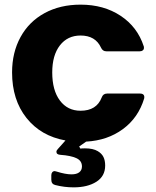

<svg xmlns="http://www.w3.org/2000/svg" viewBox="-20 -599 673 827"><path d="M583 -196Q594 -196 598.5 -190.5Q603 -185 601 -175Q576 -92 509.5 -43Q443 6 351 11Q346 15 321 32L326 41Q333 40 346 40Q381 40 401 52Q418 62 425.5 77Q433 92 433 114Q433 160 395 184Q357 208 297 208Q257 208 218 198Q201 194 201 175V156Q201 148 205 143Q209 138 216 138L224 140Q262 152 288 152Q310 152 321.5 143Q333 134 333 118Q333 93 308.5 82Q284 71 241 68Q223 67 223 55Q223 49 229 43L262 6Q156 -13 94 -91Q32 -169 32 -287Q32 -373 68.5 -439.5Q105 -506 172 -542.5Q239 -579 327 -579Q427 -579 499.5 -531Q572 -483 599 -400Q600 -398 600 -393Q600 -386 595 -382Q590 -378 582 -378H438Q422 -378 415 -394Q391 -446 327 -446Q271 -446 238 -403.5Q205 -361 205 -287Q205 -210 238 -166Q271 -122 327 -122Q396 -122 418 -179Q424 -196 441 -196Z"/></svg>

Font: Open Sauce Two Black
Style: Regular
Weight: 900
Designer: Alfredo Marco Pradil
Foundry: Creative Sauce Fz LLC
Version: Version 1.477